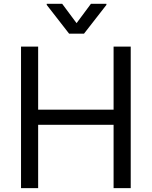

<svg xmlns="http://www.w3.org/2000/svg" viewBox="-20 -967 780 987"><path d="M88.1 0V-727.3H176.1V-403.4H563.9V-727.3H652V0H563.9V-325.3H176.1V0ZM299.7 -947.4 373.6 -848 447.4 -947.4H527V-941.8L411.9 -794H335.2L220.2 -941.8V-947.4Z"/></svg>

Font: Inter Zeller
Style: Regular
Weight: 400
Designer: Rasmus Andersson; Joe Bland
Foundry: zeller
Version: Version 3.015;git-dec3a8cb1